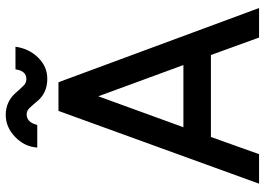

<svg xmlns="http://www.w3.org/2000/svg" viewBox="-147 -777 924 670"><g transform="rotate(-90 315.0 -442.0)"><path d="M375 -739Q418 -739 449 -771Q480 -802 487 -850H408Q403 -812 374 -812Q360 -812 350 -823Q345 -828 339 -834.5Q333 -841 327 -848Q296 -884 249 -884Q207 -884 173 -852Q156 -836 146.5 -817Q137 -798 135 -774H214Q223 -811 251 -811Q264 -811 274 -800Q279 -795 284.5 -788.5Q290 -782 296 -775Q325 -739 375 -739ZM206 -264 314 -561 423 -264ZM172 -168H458L519 0H622L363 -700H263L9 0H112Z"/></g></svg>

Font: Unageo
Style: Medium
Weight: 500
Designer: Richard Sepsi
Foundry: Richard Sepsi
Version: Version 2.000